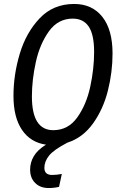

<svg xmlns="http://www.w3.org/2000/svg" viewBox="-20 -720 614 969"><path d="M204 127Q204 163 243 163Q264 163 292 158L278 223Q253 229 226 229Q183 229 157.5 203.5Q132 178 132 136Q132 100 150.5 68.5Q169 37 212 10Q134 -1 91 -64.5Q48 -128 48 -236Q48 -343 80 -449.5Q112 -556 180.5 -628Q249 -700 354 -700Q445 -700 496.5 -635Q548 -570 548 -450Q548 -356 524.5 -262.5Q501 -169 449.5 -97Q398 -25 320 0Q251 36 227.5 65.5Q204 95 204 127ZM249 -63Q324 -63 370 -127.5Q416 -192 435.5 -282.5Q455 -373 455 -458Q455 -545 428 -585.5Q401 -626 347 -626Q273 -626 227 -562Q181 -498 161 -407.5Q141 -317 141 -233Q141 -63 249 -63Z"/></svg>

Font: Fira Sans Compressed
Style: Italic
Weight: 400
Width: 1
Italic angle: -8°
Designer: bBox Type GmbH & Carrois Corporate GbR & Edenspiekermann AG
Foundry: bBox Type GmbH & Carrois Corporate GbR & Edenspiekermann AG
Version: Version 4.301